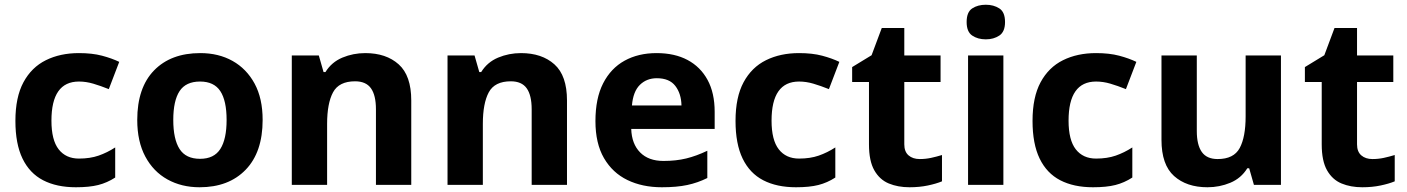

<svg xmlns="http://www.w3.org/2000/svg" viewBox="-20 -780 5936 810"><path d="M300 10Q219 10 162 -19.5Q105 -49 75 -111Q45 -173 45 -270Q45 -370 79 -433Q113 -496 173.5 -526Q234 -556 313 -556Q369 -556 410.5 -545Q452 -534 483 -519L439 -404Q404 -418 373.5 -427Q343 -436 313 -436Q197 -436 197 -271Q197 -189 227.5 -150Q258 -111 313 -111Q360 -111 396 -123.5Q432 -136 466 -158V-31Q432 -9 394.5 0.5Q357 10 300 10Z M1088 -274Q1088 -138 1016.5 -64Q945 10 822 10Q746 10 686.5 -23Q627 -56 593 -119.5Q559 -183 559 -274Q559 -410 630 -483Q701 -556 825 -556Q902 -556 961 -523Q1020 -490 1054 -427.5Q1088 -365 1088 -274ZM711 -274Q711 -193 737.5 -151.5Q764 -110 824 -110Q883 -110 909.5 -151.5Q936 -193 936 -274Q936 -355 909.5 -395.5Q883 -436 824 -436Q764 -436 737.5 -395.5Q711 -355 711 -274Z M1521 -556Q1609 -556 1662 -508.5Q1715 -461 1715 -356V0H1566V-319Q1566 -378 1545 -407.5Q1524 -437 1478 -437Q1410 -437 1385 -390.5Q1360 -344 1360 -257V0H1211V-546H1325L1345 -476H1353Q1379 -518 1424.5 -537Q1470 -556 1521 -556Z M2178 -556Q2266 -556 2319 -508.5Q2372 -461 2372 -356V0H2223V-319Q2223 -378 2202 -407.5Q2181 -437 2135 -437Q2067 -437 2042 -390.5Q2017 -344 2017 -257V0H1868V-546H1982L2002 -476H2010Q2036 -518 2081.5 -537Q2127 -556 2178 -556Z M2750 -556Q2826 -556 2880.5 -527Q2935 -498 2965 -443Q2995 -388 2995 -308V-236H2643Q2645 -173 2680.5 -137Q2716 -101 2779 -101Q2832 -101 2875 -111.5Q2918 -122 2964 -144V-29Q2924 -9 2879.5 0.5Q2835 10 2772 10Q2690 10 2627 -20.5Q2564 -51 2528 -113Q2492 -175 2492 -269Q2492 -365 2524.5 -428.5Q2557 -492 2615 -524Q2673 -556 2750 -556ZM2751 -450Q2708 -450 2679.5 -422Q2651 -394 2646 -335H2855Q2854 -385 2829 -417.5Q2804 -450 2751 -450Z M3338 10Q3257 10 3200 -19.5Q3143 -49 3113 -111Q3083 -173 3083 -270Q3083 -370 3117 -433Q3151 -496 3211.5 -526Q3272 -556 3351 -556Q3407 -556 3448.5 -545Q3490 -534 3521 -519L3477 -404Q3442 -418 3411.5 -427Q3381 -436 3351 -436Q3235 -436 3235 -271Q3235 -189 3265.5 -150Q3296 -111 3351 -111Q3398 -111 3434 -123.5Q3470 -136 3504 -158V-31Q3470 -9 3432.5 0.5Q3395 10 3338 10Z M3860 -109Q3885 -109 3908 -114Q3931 -119 3954 -126V-15Q3930 -5 3894.5 2.5Q3859 10 3817 10Q3768 10 3729.5 -6Q3691 -22 3668.5 -61.5Q3646 -101 3646 -171V-434H3575V-497L3657 -547L3700 -662H3795V-546H3948V-434H3795V-171Q3795 -140 3813 -124.5Q3831 -109 3860 -109Z M4213 -546V0H4064V-546ZM4139 -760Q4172 -760 4196 -744.5Q4220 -729 4220 -687Q4220 -646 4196 -630Q4172 -614 4139 -614Q4105 -614 4081.5 -630Q4058 -646 4058 -687Q4058 -729 4081.5 -744.5Q4105 -760 4139 -760Z M4591 10Q4510 10 4453 -19.5Q4396 -49 4366 -111Q4336 -173 4336 -270Q4336 -370 4370 -433Q4404 -496 4464.5 -526Q4525 -556 4604 -556Q4660 -556 4701.5 -545Q4743 -534 4774 -519L4730 -404Q4695 -418 4664.5 -427Q4634 -436 4604 -436Q4488 -436 4488 -271Q4488 -189 4518.5 -150Q4549 -111 4604 -111Q4651 -111 4687 -123.5Q4723 -136 4757 -158V-31Q4723 -9 4685.5 0.5Q4648 10 4591 10Z M5384 -546V0H5270L5250 -70H5242Q5216 -28 5170.5 -9Q5125 10 5074 10Q4986 10 4933 -37.5Q4880 -85 4880 -190V-546H5029V-227Q5029 -169 5050 -139Q5071 -109 5117 -109Q5185 -109 5210 -155.5Q5235 -202 5235 -289V-546Z M5770 -109Q5795 -109 5818 -114Q5841 -119 5864 -126V-15Q5840 -5 5804.5 2.5Q5769 10 5727 10Q5678 10 5639.5 -6Q5601 -22 5578.5 -61.5Q5556 -101 5556 -171V-434H5485V-497L5567 -547L5610 -662H5705V-546H5858V-434H5705V-171Q5705 -140 5723 -124.5Q5741 -109 5770 -109Z"/></svg>

Font: Noto Sans Sora Sompeng
Style: Bold
Weight: 700
Designer: Monotype Design Team. David Williams.
Foundry: Monotype Imaging Inc.
Version: Version 2.101